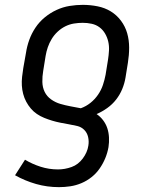

<svg xmlns="http://www.w3.org/2000/svg" viewBox="-20 -558 640 791"><path d="M223 213Q174 213 128.5 200Q83 187 42 164L83 100Q113 118 147.5 129Q182 140 219 140Q233 140 247 137.5Q261 135 275 130Q289 125 300.5 116Q312 107 321 95Q330 83 336 69.5Q342 56 344 42Q347 24 343 6.5Q339 -11 327 -23Q315 -35 298 -39Q281 -43 263.5 -46Q246 -49 228.5 -52.5Q211 -56 194.5 -61Q178 -66 162 -72.5Q146 -79 132 -88.5Q118 -98 107 -111Q96 -124 88 -139Q80 -154 75.5 -171Q71 -188 70 -205.5Q69 -223 71 -241.5Q73 -260 76 -278L87 -340Q91 -367 100.5 -393.5Q110 -420 126 -444Q142 -468 164.5 -486.5Q187 -505 213 -517Q239 -529 266.5 -533.5Q294 -538 321 -538Q352 -538 382 -532Q412 -526 436.5 -511Q461 -496 478.5 -472.5Q496 -449 504 -421Q512 -393 512 -362Q512 -331 507 -300L497 -238Q493 -214 483.5 -191Q474 -168 458.5 -148Q443 -128 422 -113Q401 -98 378 -88Q393 -78 404.5 -63Q416 -48 422 -30Q428 -12 429 8Q430 28 427 48Q423 71 414 93Q405 115 391 135.5Q377 156 357.5 171.5Q338 187 315.5 196.5Q293 206 269.5 209.5Q246 213 223 213ZM313 -112Q335 -120 353 -134.5Q371 -149 384 -168Q397 -187 404 -208Q411 -229 415 -250L425 -312Q428 -331 429 -350Q430 -369 426 -386.5Q422 -404 413 -419.5Q404 -435 390 -445.5Q376 -456 358 -460Q340 -464 321 -464Q303 -464 284.5 -461Q266 -458 249 -449.5Q232 -441 217.5 -427.5Q203 -414 193 -397.5Q183 -381 177 -363.5Q171 -346 168 -328L158 -266Q154 -243 154.5 -220.5Q155 -198 164 -179.5Q173 -161 190.5 -148.5Q208 -136 228.5 -130Q249 -124 270.5 -120Q292 -116 313 -112Z"/></svg>

Font: Iosevka Curly Slab Extended
Style: Italic
Weight: 400
Width: 7
Italic angle: -9°
Monospace: yes
Designer: Belleve Invis
Foundry: Belleve Invis
Version: Version 11.1.0; ttfautohint (v1.8.3)